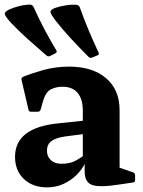

<svg xmlns="http://www.w3.org/2000/svg" viewBox="-33 -797 618 830"><path d="M184 -555Q175 -551 168 -557Q124 -595 85 -630Q46 -665 14 -699Q-12 -728 -12.5 -737Q-13 -746 7 -756Q27 -765 51.5 -771Q76 -777 98 -777Q107 -776 112 -767Q133 -720 157.5 -673.5Q182 -627 210 -580Q216 -572 207 -567ZM365 -548Q356 -545 350 -551Q308 -593 272.5 -631.5Q237 -670 208 -707Q185 -737 185 -746Q185 -755 206 -763Q227 -770 252 -774Q277 -778 299 -776Q308 -775 312 -765Q329 -717 349.5 -668Q370 -619 393 -570Q398 -562 389 -558ZM170 13Q108 13 70 -23.5Q32 -60 32 -119Q32 -246 221 -264L325 -275V-318Q325 -369 302.5 -395.5Q280 -422 238 -422Q208 -422 185.5 -410Q163 -398 151 -353L143 -324Q140 -314 131 -314H101Q91 -314 90 -324Q82 -357 74.5 -389.5Q67 -422 60 -452Q58 -460 67 -465Q100 -479 153.5 -494Q207 -509 266 -509Q367 -509 425.5 -459Q484 -409 484 -321V-72L542 -52Q551 -49 551 -39V-19Q551 -9 541 -8L487 0Q400 14 366.5 3Q333 -8 333 -56V-88Q321 -64 298 -41Q275 -18 242.5 -2.5Q210 13 170 13ZM233 -89Q268 -89 291 -101Q314 -113 325 -122V-217L248 -207Q207 -201 188.5 -186.5Q170 -172 170 -146Q170 -120 187 -104.5Q204 -89 233 -89Z"/></svg>

Font: Hahmlet
Style: Bold
Weight: 700
Designer: Minjoo Ham & Mark Frömberg
Foundry: hypertype
Version: Version 1.002; ttfautohint (v1.8.3)